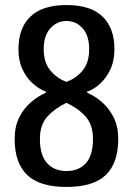

<svg xmlns="http://www.w3.org/2000/svg" viewBox="-20 -730 527 760"><path d="M243 10Q137 10 87.5 -37.5Q38 -85 38 -180Q38 -229 56 -265Q74 -301 102.5 -325.5Q131 -350 162 -363V-367Q137 -376 111.5 -398Q86 -420 69.5 -454.5Q53 -489 53 -535Q53 -619 100.5 -664.5Q148 -710 243 -710Q339 -710 386 -664.5Q433 -619 433 -535Q433 -489 416.5 -454.5Q400 -420 375.5 -398Q351 -376 325 -367V-363Q356 -350 384 -325.5Q412 -301 430 -265Q448 -229 448 -180Q448 -85 399 -37.5Q350 10 243 10ZM243 -53Q292 -53 320 -84Q348 -115 348 -180Q348 -236 319 -268.5Q290 -301 243 -323Q197 -301 167.5 -268.5Q138 -236 138 -180Q138 -115 166.5 -84Q195 -53 243 -53ZM243 -406Q282 -420 307.5 -451.5Q333 -483 333 -535Q333 -589 307 -618Q281 -647 243 -647Q206 -647 179.5 -618Q153 -589 153 -535Q153 -483 179 -451.5Q205 -420 243 -406Z"/></svg>

Font: Cuprum Medium
Style: Regular
Weight: 500
Designer: Jovanny Lemonad
Foundry: Jovanny Lemonad
Version: Version 3.000